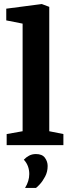

<svg xmlns="http://www.w3.org/2000/svg" viewBox="-20 -719 351 951"><path d="M13 0V-55L92 -69V-602L11 -618V-676L187 -699L224 -685V-69L294 -55V0ZM104 212Q125 178 125 143Q125 123 118.5 105Q112 87 98 72Q109 60 124 52Q139 44 158 44Q189 44 202.5 62.5Q216 81 216 103Q216 132 203.5 155.5Q191 179 177 194Q163 209 158 212Z"/></svg>

Font: Faustina Light
Style: Bold
Weight: 700
Version: Version 1.200